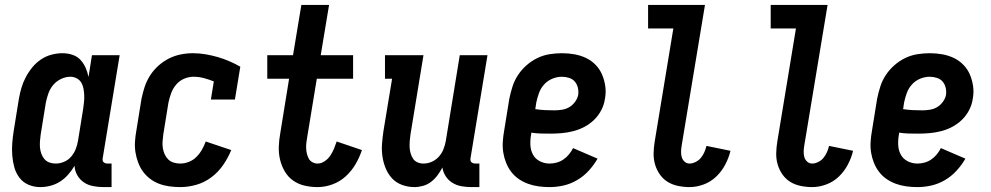

<svg xmlns="http://www.w3.org/2000/svg" viewBox="-20 -755 4040 783"><path d="M144 8Q119 8 96.5 -1.5Q74 -11 59.5 -30Q45 -49 38.5 -72.5Q32 -96 30 -121Q28 -146 30 -171.5Q32 -197 36 -222L57 -352Q61 -375 67.5 -397Q74 -419 85 -440Q96 -461 111.5 -480Q127 -499 147 -512.5Q167 -526 190 -532Q213 -538 235 -538Q256 -538 275.5 -531.5Q295 -525 308 -511Q321 -497 329 -479Q337 -461 341 -441L355 -530H468L399 -111Q398 -107 398.5 -102Q399 -97 402 -94Q405 -91 409.5 -89.5Q414 -88 418 -88H435V8H402Q381 8 360 4Q339 0 322.5 -11Q306 -22 295.5 -40Q285 -58 284 -79Q273 -60 258 -43Q243 -26 225 -14.5Q207 -3 186 2.5Q165 8 144 8ZM207 -88Q224 -88 241 -95Q258 -102 270 -116Q282 -130 288.5 -146.5Q295 -163 298 -180L319 -310Q321 -324 322.5 -338Q324 -352 323.5 -366Q323 -380 320.5 -393.5Q318 -407 311.5 -418Q305 -429 293 -435.5Q281 -442 267 -442Q248 -442 229 -433Q210 -424 197 -408.5Q184 -393 177.5 -374.5Q171 -356 167 -337L146 -207Q144 -193 143 -179.5Q142 -166 143 -153.5Q144 -141 148.5 -128.5Q153 -116 161 -106.5Q169 -97 181 -92.5Q193 -88 207 -88Z M715 8Q693 8 671 5Q649 2 629 -5.5Q609 -13 592 -26Q575 -39 563 -55.5Q551 -72 543.5 -92Q536 -112 532.5 -133.5Q529 -155 530.5 -177.5Q532 -200 536 -222L557 -352Q562 -377 570 -401Q578 -425 592 -447Q606 -469 626 -487Q646 -505 669 -516.5Q692 -528 717 -533Q742 -538 767 -538Q793 -538 819 -533.5Q845 -529 869 -522Q893 -515 916 -505Q939 -495 960 -483L938 -349H840L852 -423Q832 -431 811.5 -436.5Q791 -442 769 -442Q750 -442 731 -434Q712 -426 698.5 -410Q685 -394 678 -375Q671 -356 667 -337L646 -207Q644 -193 643 -179Q642 -165 644 -151.5Q646 -138 651.5 -126Q657 -114 666 -105Q675 -96 688 -92Q701 -88 715 -88Q733 -88 750.5 -95Q768 -102 781 -115Q794 -128 803.5 -144.5Q813 -161 819 -178L923 -143Q910 -111 890 -82Q870 -53 842 -32Q814 -11 781 -1.5Q748 8 715 8Z M1275 8Q1248 8 1222 2Q1196 -4 1175 -19Q1154 -34 1141 -56.5Q1128 -79 1122 -104.5Q1116 -130 1117 -157.5Q1118 -185 1123 -212L1159 -434H1070V-530H1175L1209 -735H1322L1288 -530H1420V-434H1272L1233 -197Q1231 -185 1229.5 -173.5Q1228 -162 1228.5 -150.5Q1229 -139 1231.5 -128.5Q1234 -118 1239 -108.5Q1244 -99 1254 -93.5Q1264 -88 1275 -88Q1290 -88 1304 -97.5Q1318 -107 1327 -120.5Q1336 -134 1342 -148.5Q1348 -163 1353 -178L1456 -143Q1446 -113 1430 -85.5Q1414 -58 1390 -36Q1366 -14 1335.5 -3Q1305 8 1275 8Z M1670 8Q1644 8 1619.5 -1Q1595 -10 1578.5 -28Q1562 -46 1552.5 -69.5Q1543 -93 1539.5 -118Q1536 -143 1538 -169.5Q1540 -196 1544 -222L1579 -434H1550V-530H1707L1654 -207Q1652 -194 1651 -180.5Q1650 -167 1650.5 -154.5Q1651 -142 1654.5 -130Q1658 -118 1664.5 -108Q1671 -98 1682.5 -93Q1694 -88 1707 -88Q1725 -88 1741.5 -95.5Q1758 -103 1770 -116.5Q1782 -130 1788.5 -146.5Q1795 -163 1798 -180L1855 -530H1968L1899 -111Q1898 -107 1898.5 -102Q1899 -97 1902 -94Q1905 -91 1909.5 -89.5Q1914 -88 1918 -88H1935V8H1902Q1882 8 1862 4.5Q1842 1 1825 -9.5Q1808 -20 1797.5 -36.5Q1787 -53 1784 -72Q1776 -56 1764.5 -40.5Q1753 -25 1738 -13.5Q1723 -2 1705 3Q1687 8 1670 8Z M2221 8Q2199 8 2176.5 5Q2154 2 2133.5 -5.5Q2113 -13 2095.5 -25Q2078 -37 2065 -54Q2052 -71 2044 -91Q2036 -111 2032.5 -132.5Q2029 -154 2030.5 -177Q2032 -200 2036 -222L2057 -352Q2062 -377 2070 -402Q2078 -427 2092.5 -449Q2107 -471 2127.5 -489Q2148 -507 2172 -518.5Q2196 -530 2221.5 -534Q2247 -538 2272 -538Q2298 -538 2323 -533.5Q2348 -529 2370 -518.5Q2392 -508 2409 -490.5Q2426 -473 2435.5 -450.5Q2445 -428 2448.5 -403Q2452 -378 2447 -352Q2444 -329 2432.5 -306.5Q2421 -284 2403 -266.5Q2385 -249 2363 -237.5Q2341 -226 2317.5 -220Q2294 -214 2270.5 -212Q2247 -210 2224 -210Q2204 -210 2185 -210.5Q2166 -211 2147 -214L2146 -207Q2142 -185 2143 -163.5Q2144 -142 2153.5 -124.5Q2163 -107 2181.5 -97.5Q2200 -88 2221 -88Q2236 -88 2250.5 -92Q2265 -96 2277.5 -104.5Q2290 -113 2300 -125Q2310 -137 2317 -151L2417 -108Q2402 -82 2381 -59Q2360 -36 2333.5 -20.5Q2307 -5 2278.5 1.5Q2250 8 2221 8ZM2241 -305Q2256 -305 2272 -307.5Q2288 -310 2301.5 -318Q2315 -326 2325 -339.5Q2335 -353 2338 -368Q2340 -383 2336.5 -397.5Q2333 -412 2324 -422.5Q2315 -433 2300.5 -437.5Q2286 -442 2271 -442Q2252 -442 2232.5 -434Q2213 -426 2199 -410.5Q2185 -395 2178 -375.5Q2171 -356 2167 -337L2163 -310Q2182 -307 2201.5 -306Q2221 -305 2241 -305Z M2792 8Q2768 8 2744.5 3Q2721 -2 2702.5 -13.5Q2684 -25 2671 -43.5Q2658 -62 2651.5 -84Q2645 -106 2645.5 -130Q2646 -154 2650 -178L2726 -639H2623V-735H2855L2760 -162Q2758 -150 2757.5 -138Q2757 -126 2760 -115Q2763 -104 2771.5 -96Q2780 -88 2792 -88Q2804 -88 2817 -94.5Q2830 -101 2838.5 -111.5Q2847 -122 2852.5 -134.5Q2858 -147 2861 -160L2959 -140Q2952 -111 2937.5 -83.5Q2923 -56 2900.5 -34.5Q2878 -13 2849 -2.5Q2820 8 2792 8Z M3292 8Q3268 8 3244.5 3Q3221 -2 3202.5 -13.5Q3184 -25 3171 -43.5Q3158 -62 3151.5 -84Q3145 -106 3145.5 -130Q3146 -154 3150 -178L3226 -639H3123V-735H3355L3260 -162Q3258 -150 3257.5 -138Q3257 -126 3260 -115Q3263 -104 3271.5 -96Q3280 -88 3292 -88Q3304 -88 3317 -94.5Q3330 -101 3338.5 -111.5Q3347 -122 3352.5 -134.5Q3358 -147 3361 -160L3459 -140Q3452 -111 3437.5 -83.5Q3423 -56 3400.5 -34.5Q3378 -13 3349 -2.5Q3320 8 3292 8Z M3721 8Q3699 8 3676.5 5Q3654 2 3633.5 -5.5Q3613 -13 3595.5 -25Q3578 -37 3565 -54Q3552 -71 3544 -91Q3536 -111 3532.5 -132.5Q3529 -154 3530.5 -177Q3532 -200 3536 -222L3557 -352Q3562 -377 3570 -402Q3578 -427 3592.5 -449Q3607 -471 3627.5 -489Q3648 -507 3672 -518.5Q3696 -530 3721.5 -534Q3747 -538 3772 -538Q3798 -538 3823 -533.5Q3848 -529 3870 -518.5Q3892 -508 3909 -490.5Q3926 -473 3935.5 -450.5Q3945 -428 3948.5 -403Q3952 -378 3947 -352Q3944 -329 3932.5 -306.5Q3921 -284 3903 -266.5Q3885 -249 3863 -237.5Q3841 -226 3817.5 -220Q3794 -214 3770.5 -212Q3747 -210 3724 -210Q3704 -210 3685 -210.5Q3666 -211 3647 -214L3646 -207Q3642 -185 3643 -163.5Q3644 -142 3653.5 -124.5Q3663 -107 3681.5 -97.5Q3700 -88 3721 -88Q3736 -88 3750.5 -92Q3765 -96 3777.5 -104.5Q3790 -113 3800 -125Q3810 -137 3817 -151L3917 -108Q3902 -82 3881 -59Q3860 -36 3833.5 -20.5Q3807 -5 3778.5 1.5Q3750 8 3721 8ZM3741 -305Q3756 -305 3772 -307.5Q3788 -310 3801.5 -318Q3815 -326 3825 -339.5Q3835 -353 3838 -368Q3840 -383 3836.5 -397.5Q3833 -412 3824 -422.5Q3815 -433 3800.5 -437.5Q3786 -442 3771 -442Q3752 -442 3732.5 -434Q3713 -426 3699 -410.5Q3685 -395 3678 -375.5Q3671 -356 3667 -337L3663 -310Q3682 -307 3701.5 -306Q3721 -305 3741 -305Z"/></svg>

Font: Iosevka Slab
Style: Bold Italic
Weight: 700
Italic angle: -9°
Monospace: yes
Designer: Belleve Invis
Foundry: Belleve Invis
Version: Version 11.1.0; ttfautohint (v1.8.3)